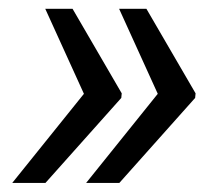

<svg xmlns="http://www.w3.org/2000/svg" viewBox="-20 -483 499 429"><path d="M142.1 -463.4 252 -274.4 251 -264.2 81.5 -74.2H7.3L167.5 -273.4L81.1 -463.4ZM307.1 -463.4 417 -274.4 416 -264.2 246.6 -74.2H172.4L332.5 -273.4L246.1 -463.4Z"/></svg>

Font: RobotoDraft
Style: Italic
Weight: 400
Italic angle: -12°
Version: Version 2.001101; 2014